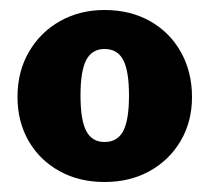

<svg xmlns="http://www.w3.org/2000/svg" viewBox="-20 -772 424 384"><path d="M364 -578Q364 -529 341.5 -490.5Q319 -452 279.5 -430Q240 -408 189 -408Q138 -408 98.5 -430Q59 -452 37 -490.5Q15 -529 15 -578Q15 -629 38 -668.5Q61 -708 100.5 -730Q140 -752 189 -752Q241 -752 280.5 -729.5Q320 -707 342 -667.5Q364 -628 364 -578ZM189 -488Q215 -488 226.5 -510Q238 -532 238 -581Q238 -630 226.5 -652Q215 -674 189 -674Q164 -674 152.5 -652Q141 -630 141 -581Q141 -532 152.5 -510Q164 -488 189 -488Z"/></svg>

Font: Morrison Black
Style: Regular
Weight: 900
Designer: Pablo Impallari, Rodrigo Fuenzalida (Modified by Dan O. Williams)
Version: Version 0.03;June 6, 2019;FontCreator 11.5.0.2425 64-bit; tt